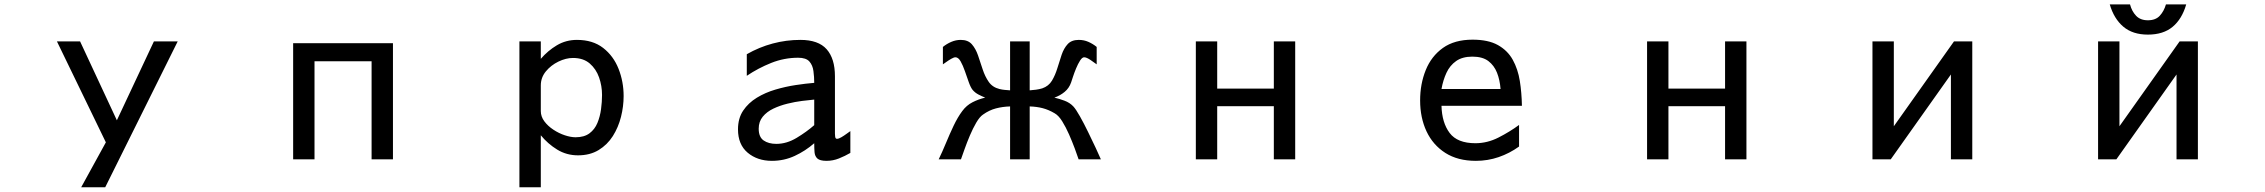

<svg xmlns="http://www.w3.org/2000/svg" viewBox="-20 -710 10040 851"><path d="M339.8 120.1 449.2 -79.1 232.4 -526.4H335L498 -176.8L662.1 -526.4H767.6L446.3 120.1Z M1279.3 -3.9V-518.6H1721.7V-3.9H1627V-438.5H1374V-3.9Z M2282.2 120.1V-526.4H2377V-449.2Q2408.2 -485.4 2448.2 -509.3Q2488.3 -533.2 2537.1 -533.2Q2607.4 -533.2 2653.3 -497.6Q2699.2 -461.9 2721.7 -404.8Q2744.1 -347.7 2744.1 -284.2Q2744.1 -238.3 2732.4 -191.9Q2720.7 -145.5 2696.3 -106.9Q2671.9 -68.4 2633.3 -44.9Q2594.7 -21.5 2542 -21.5Q2491.2 -21.5 2449.7 -46.9Q2408.2 -72.3 2377 -110.4V120.1ZM2531.2 -101.6Q2569.3 -101.6 2592.8 -119.1Q2616.2 -136.7 2627.9 -165Q2639.6 -193.4 2644 -226.1Q2648.4 -258.8 2648.4 -289.1Q2648.4 -329.1 2635.3 -366.7Q2622.1 -404.3 2593.8 -428.7Q2565.4 -453.1 2519.5 -453.1Q2488.3 -453.1 2455.1 -437Q2421.9 -420.9 2399.4 -393.6Q2377 -366.2 2377 -331.1V-217.8Q2377 -193.4 2392.6 -172.4Q2408.2 -151.4 2432.6 -135.3Q2457 -119.1 2483.4 -110.4Q2509.8 -101.6 2531.2 -101.6Z M3401.4 2.9Q3336.9 2.9 3293.9 -33.2Q3251 -69.3 3251 -136.7Q3251 -185.5 3273.9 -219.7Q3296.9 -253.9 3334.5 -276.9Q3372.1 -299.8 3417 -313Q3461.9 -326.2 3506.8 -333Q3551.8 -339.8 3588.9 -342.8Q3588.9 -369.1 3585.4 -395Q3582 -420.9 3567.4 -437.5Q3552.7 -454.1 3517.6 -454.1Q3456.1 -454.1 3398.4 -431.2Q3340.8 -408.2 3290 -374V-469.7Q3344.7 -501 3404.8 -517.1Q3464.8 -533.2 3527.3 -533.2Q3607.4 -533.2 3644 -491.7Q3680.7 -450.2 3680.7 -372.1V-118.2Q3680.7 -115.2 3681.6 -105Q3682.6 -94.7 3689.5 -94.7Q3697.3 -94.7 3709 -101.6Q3720.7 -108.4 3731.9 -116.7Q3743.2 -125 3749 -128.9V-32.2Q3725.6 -18.6 3698.7 -7.8Q3671.9 2.9 3643.6 2.9Q3614.3 2.9 3603 -7.3Q3591.8 -17.6 3590.3 -35.2Q3588.9 -52.7 3588.9 -75.2Q3549.8 -41 3502.4 -19Q3455.1 2.9 3401.4 2.9ZM3420.9 -72.3Q3466.8 -72.3 3511.2 -99.1Q3555.7 -126 3588.9 -155.3V-268.6Q3566.4 -266.6 3535.2 -262.7Q3503.9 -258.8 3470.2 -250.5Q3436.5 -242.2 3407.7 -228.5Q3378.9 -214.8 3360.8 -192.9Q3342.8 -170.9 3342.8 -139.6Q3342.8 -102.5 3364.7 -87.4Q3386.7 -72.3 3420.9 -72.3Z M4140.6 -3.9Q4156.2 -36.1 4172.4 -75.2Q4188.5 -114.3 4206.5 -152.3Q4224.6 -190.4 4245.1 -217.8Q4263.7 -243.2 4290.5 -256.8Q4317.4 -270.5 4346.7 -277.3Q4332 -283.2 4316.9 -291Q4301.8 -298.8 4291 -311.5Q4282.2 -322.3 4273.9 -345.7Q4265.6 -369.1 4256.8 -394.5Q4248 -419.9 4237.8 -438Q4227.5 -456.1 4214.8 -456.1Q4208 -456.1 4196.8 -449.7Q4185.5 -443.4 4175.3 -436Q4165 -428.7 4159.2 -424.8V-502Q4175.8 -515.6 4196.3 -524.4Q4216.8 -533.2 4238.3 -533.2Q4270.5 -533.2 4287.6 -513.7Q4304.7 -494.1 4314.9 -464.4Q4325.2 -434.6 4335.4 -402.8Q4345.7 -371.1 4362.3 -347.2Q4378.9 -323.2 4410.2 -315.4Q4421.9 -312.5 4433.6 -311.5Q4445.3 -310.5 4457 -309.6V-526.4H4543.9V-309.6Q4557.6 -310.5 4572.3 -312.5Q4586.9 -314.5 4599.6 -318.4Q4627.9 -328.1 4642.6 -352.5Q4657.2 -377 4666.5 -407.7Q4675.8 -438.5 4685.5 -467.3Q4695.3 -496.1 4712.4 -514.6Q4729.5 -533.2 4761.7 -533.2Q4784.2 -533.2 4804.2 -524.4Q4824.2 -515.6 4840.8 -502V-424.8Q4832 -431.6 4814 -443.8Q4795.9 -456.1 4785.2 -456.1Q4776.4 -456.1 4767.1 -441.4Q4757.8 -426.8 4749.5 -406.7Q4741.2 -386.7 4735.4 -368.7Q4729.5 -350.6 4727.5 -344.7Q4718.8 -319.3 4698.7 -302.7Q4678.7 -286.1 4653.3 -277.3Q4674.8 -272.5 4698.2 -263.7Q4721.7 -254.9 4737.3 -238.3Q4749 -225.6 4766.6 -194.3Q4784.2 -163.1 4802.7 -125Q4821.3 -86.9 4836.9 -53.7Q4852.5 -20.5 4859.4 -3.9H4760.7Q4754.9 -21.5 4743.7 -51.8Q4732.4 -82 4718.3 -114.3Q4704.1 -146.5 4688 -172.4Q4671.9 -198.2 4654.3 -208Q4627.9 -223.6 4601.6 -230.5Q4575.2 -237.3 4543.9 -238.3V-3.9H4457V-238.3Q4423.8 -237.3 4394 -229.5Q4364.3 -221.7 4336.9 -202.1Q4322.3 -192.4 4307.1 -166.5Q4292 -140.6 4278.8 -109.4Q4265.6 -78.1 4255.4 -49.3Q4245.1 -20.5 4239.3 -3.9Z M5280.3 -3.9V-526.4H5375V-317.4H5626V-526.4H5720.7V-3.9H5626V-239.3H5375V-3.9Z M6521.5 2.9Q6441.4 2.9 6386.2 -32.2Q6331.1 -67.4 6302.7 -127.9Q6274.4 -188.5 6274.4 -264.6Q6274.4 -337.9 6299.3 -399.4Q6324.2 -460.9 6375.5 -497.6Q6426.8 -534.2 6506.8 -534.2Q6576.2 -534.2 6619.1 -510.3Q6662.1 -486.3 6685.1 -444.8Q6708 -403.3 6716.3 -351.1Q6724.6 -298.8 6725.6 -241.2H6369.1Q6371.1 -166 6405.3 -120.6Q6439.5 -75.2 6519.5 -75.2Q6572.3 -75.2 6622.1 -100.6Q6671.9 -126 6712.9 -156.2V-60.5Q6670.9 -30.3 6622.6 -13.7Q6574.2 2.9 6521.5 2.9ZM6369.1 -315.4H6630.9Q6627.9 -355.5 6615.2 -387.7Q6602.5 -419.9 6576.7 -439.5Q6550.8 -459 6505.9 -459Q6461.9 -459 6434.1 -439.5Q6406.2 -419.9 6391.1 -387.2Q6376 -354.5 6369.1 -315.4Z M7280.3 -3.9V-526.4H7375V-317.4H7626V-526.4H7720.7V-3.9H7626V-239.3H7375V-3.9Z M8279.3 -3.9V-526.4H8374V-150.4L8640.6 -526.4H8721.7V-3.9H8627V-379.9L8360.4 -3.9Z M9500 -556.6Q9432.6 -556.6 9391.1 -591.8Q9349.6 -627 9331.1 -690.4H9420.9Q9428.7 -660.2 9447.8 -640.1Q9466.8 -620.1 9500 -620.1Q9534.2 -620.1 9552.7 -640.1Q9571.3 -660.2 9580.1 -690.4H9669.9Q9651.4 -626 9609.9 -591.3Q9568.4 -556.6 9500 -556.6ZM9279.3 -3.9V-526.4H9374V-150.4L9640.6 -526.4H9721.7V-3.9H9627V-379.9L9360.4 -3.9Z"/></svg>

Font: Kosugi
Style: Regular
Weight: 400
Version: Version 4.002